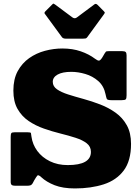

<svg xmlns="http://www.w3.org/2000/svg" viewBox="-20 -1037 780 1077"><path d="M572 -508.5Q562.5 -555 531 -582.5Q499.5 -610 458.8 -622Q418 -634 380 -634Q330.5 -634 303.2 -618.8Q276 -603.5 276 -578Q276 -552.5 299.8 -536Q323.5 -519.5 362.8 -507Q402 -494.5 448.8 -481.8Q495.5 -469 542.2 -451Q589 -433 628.2 -405Q667.5 -377 691.2 -334.5Q715 -292 715 -230Q715 -135 674 -80.5Q633 -26 561.8 -3Q490.5 20 400 20Q332.5 20 286.5 2Q240.5 -16 211 -43.5Q195 -58.5 189.2 -51.8Q183.5 -45 172 -25.5L163 -8.5Q158 0 150.8 2.5Q143.5 5 129.5 5H67Q52.5 5 46.2 0.8Q40 -3.5 40 -17.5V-268.5Q40 -284.5 43.2 -289.8Q46.5 -295 62 -295H135Q152.5 -295 153.5 -290.5Q154.5 -286 156.5 -270.5Q162.5 -226.5 189.2 -190.2Q216 -154 259.8 -132.5Q303.5 -111 360 -111Q490 -111 490 -185Q490 -215 466.5 -233.2Q443 -251.5 404.2 -264Q365.5 -276.5 319 -288Q272.5 -299.5 226 -315.8Q179.5 -332 140.8 -358.2Q102 -384.5 78.5 -425.8Q55 -467 55 -529Q55 -593 79.2 -637.8Q103.5 -682.5 143.5 -710.8Q183.5 -739 232.2 -752Q281 -765 330 -765Q387 -765 433.2 -749Q479.5 -733 513 -707.5Q527.5 -696.5 535.2 -697Q543 -697.5 554 -715L566.5 -736.5Q571 -743.5 573.8 -746.8Q576.5 -750 589 -750H666Q679 -750 684.5 -745.5Q690 -741 690 -727V-502.5Q690 -484.5 685.2 -479.8Q680.5 -475 661.5 -475H607Q582.5 -475 579.2 -482Q576 -489 572 -508.5ZM327.5 -828.5 231.5 -959.5Q226 -965 235.5 -974.5L272.5 -1011.5Q278 -1017 280 -1016.8Q282 -1016.5 288.5 -1012L386 -939.5Q399 -930 411 -939L509.5 -1012.5Q518 -1019 527.5 -1009.5L562 -974.5Q567.5 -969 567.8 -966.5Q568 -964 563.5 -957.5L469.5 -828.5Q465.5 -822.5 459.8 -821.2Q454 -820 443 -820H350.5Q333.5 -820 327.5 -828.5Z"/></svg>

Font: Besley* Fatface
Style: Regular
Weight: 900
Designer: Owen Earl
Foundry: indestructible type*
Version: Version 3.000; ttfautohint (v1.8.3)